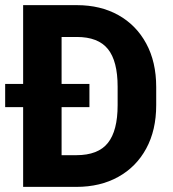

<svg xmlns="http://www.w3.org/2000/svg" viewBox="-27 -731 678 751"><path d="M273.4 -710.9Q366.2 -710.9 436 -671.9Q505.9 -632.8 544.9 -560.8Q584 -488.8 584 -390.6V-319.8Q584 -221.7 544.9 -149.9Q505.9 -78.1 435.5 -39.1Q365.2 0 271.5 0H63.5V-312H-6.8V-402.8H63.5V-710.9ZM433.1 -319.8V-391.6Q433.1 -492.2 395 -539.3Q356.9 -586.4 273.4 -586.4H213.9V-402.8H322.8V-312H213.9V-124H271.5Q356.9 -124 395 -171.9Q433.1 -219.7 433.1 -319.8Z"/></svg>

Font: Robert Sans Black
Style: Regular
Weight: 900
Designer: Christian Robertson (extended by Adam Twardoch)
Foundry: Google
Version: Version 12.135;April 2, 2019;FontCreator 11.5.0.2425 64-bit;